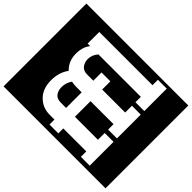

<svg xmlns="http://www.w3.org/2000/svg" viewBox="-303 -1104 1505 1505"><g transform="rotate(-45 449.0 -352.0)"><path d="M-10 -917H908V213H-10ZM390 -98H330V0H594V-98H519V-353H610V-451H519V-519Q519 -562 546 -582Q573 -602 607 -602Q656 -602 693 -568V-98H633V0H882V-98H822V-688H693V-660Q667 -681 636.5 -689.5Q606 -698 575 -698Q490 -698 437 -642Q375 -688 288 -688Q195 -688 141.5 -635Q88 -582 88 -503V-451H33V-353H88V-98H28V0H292V-98H217V-353H390ZM217 -509Q217 -552 242.5 -572Q268 -592 309 -592Q354 -592 396 -564Q390 -540 390 -513V-451H217Z"/></g></svg>

Font: Zilla Slab Highlight
Style: Bold
Weight: 700
Designer: Typotheque Type Foundry
Foundry: Typotheque type foundry
Version: Version 1.1; 2017; ttfautohint (v1.6)